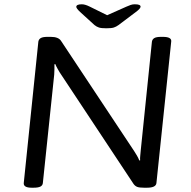

<svg xmlns="http://www.w3.org/2000/svg" viewBox="-20 -874 890 896"><path d="M128 2Q88 2 91 -21L159 -680Q161 -691 170.5 -696.5Q180 -702 202 -702H217Q253 -702 265 -683L606 -169Q612 -160 619 -148Q626 -136 630 -125L634 -126Q633 -134 634.5 -147.5Q636 -161 637 -174L689 -680Q691 -691 700.5 -696.5Q710 -702 732 -702H740Q782 -702 779 -680L710 -20Q708 2 666 2H652Q630 2 620 -2Q610 -6 603 -16L258 -537Q254 -544 248 -554.5Q242 -565 238 -575L234 -574Q234 -564 234 -550.5Q234 -537 233 -526L180 -20Q179 -9 169 -3.5Q159 2 136 2ZM609 -854Q636 -854 636 -843Q636 -834 614 -818L533 -757Q522 -749 511 -745.5Q500 -742 476 -742Q453 -742 442 -745.5Q431 -749 421 -757L354 -818Q336 -835 336 -842Q336 -854 362 -854Q377 -854 399 -843L480 -803L570 -843Q581 -848 590 -851Q599 -854 609 -854Z"/></svg>

Font: Asap Expanded Expanded Regular
Style: Italic
Weight: 400
Width: 7
Italic angle: -6°
Designer: Pablo Cosgaya
Foundry: Omnibus-Type
Version: Version 3.001; ttfautohint (v1.8.4.7-5d5b)